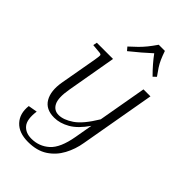

<svg xmlns="http://www.w3.org/2000/svg" viewBox="-284 -832 1147 1147"><g transform="rotate(45 289.5 -258.5)"><path d="M437 -9Q427 52 398.5 105Q370 158 320.5 190.5Q271 223 196 223Q119 223 79.5 180.5Q40 138 48 68L105 58Q95 132 121 163.5Q147 195 197 195Q262 195 309.5 152.5Q357 110 376 1L396 -113Q350 -46 301 -18Q252 10 204 10Q133 10 104 -39.5Q75 -89 89 -171L131 -408Q137 -443 135 -449.5Q133 -456 118 -457L63 -462L68 -487H205L150 -172Q136 -92 154 -56Q172 -20 212 -20Q253 -20 302.5 -53.5Q352 -87 408 -180L462 -487H521ZM466 -597 447 -579Q419 -607 396.5 -633Q374 -659 355 -685Q327 -659 297 -633.5Q267 -608 231 -579L213 -600Q242 -626 261.5 -645.5Q281 -665 298.5 -686.5Q316 -708 338 -740H390Q401 -708 411 -685.5Q421 -663 434 -643Q447 -623 466 -597Z"/></g></svg>

Font: Inria Serif Light
Style: Italic
Weight: 300
Italic angle: -10°
Designer: Black Foundry Team
Foundry: Black Foundry
Version: Version 1.000; ttfautohint (v1.8.3)